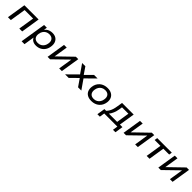

<svg xmlns="http://www.w3.org/2000/svg" viewBox="593 -2509 4698 4698"><g transform="rotate(45 2942.0 -160.0)"><path d="M55 0 133 -491H625L548 0H448L514 -412H220L155 0Z M708 180 815 -491H910L894 -384H886Q906 -422 938.5 -448Q971 -474 1012 -487Q1053 -500 1098 -500Q1174 -500 1224.5 -468Q1275 -436 1297.5 -378.5Q1320 -321 1309 -245Q1300 -169 1262.5 -112Q1225 -55 1165 -23Q1105 9 1026 9Q958 9 910 -21.5Q862 -52 847 -105H853L808 180ZM1016 -69Q1070 -69 1111.5 -92.5Q1153 -116 1178.5 -157Q1204 -198 1211 -253Q1222 -331 1184 -376.5Q1146 -422 1069 -422Q1015 -422 973.5 -399Q932 -376 906.5 -335Q881 -294 874 -238Q863 -160 901 -114.5Q939 -69 1016 -69Z M1427 0 1505 -491H1598L1536 -105H1515L1914 -491H1998L1920 0H1828L1889 -387H1910L1512 0Z M2033 0 2313 -277 2314 -227 2131 -491H2243L2373 -301H2353L2545 -491H2667L2402 -229V-276L2594 0H2481L2341 -203H2362L2156 0Z M2946 9Q2861 9 2805 -23Q2749 -55 2724.5 -113.5Q2700 -172 2710 -248Q2717 -305 2742 -351.5Q2767 -398 2806 -431.5Q2845 -465 2896.5 -482.5Q2948 -500 3008 -500Q3092 -500 3148 -468Q3204 -436 3229 -378.5Q3254 -321 3244 -244Q3236 -186 3211.5 -139.5Q3187 -93 3147.5 -59.5Q3108 -26 3057.5 -8.5Q3007 9 2946 9ZM2950 -69Q3005 -69 3046 -92.5Q3087 -116 3113 -157Q3139 -198 3145 -253Q3156 -331 3118.5 -376.5Q3081 -422 3003 -422Q2949 -422 2907.5 -399Q2866 -376 2840.5 -335Q2815 -294 2808 -238Q2798 -160 2835.5 -114.5Q2873 -69 2950 -69Z M3281 131 3314 -79H3374Q3405 -111 3427.5 -149.5Q3450 -188 3465.5 -237Q3481 -286 3490 -348L3513 -491H3915L3850 -79H3938L3905 131H3820L3841 0H3387L3366 131ZM3470 -78H3756L3809 -414H3588L3575 -329Q3563 -255 3536 -189.5Q3509 -124 3470 -78Z M4056 0 4134 -491H4227L4165 -105H4144L4543 -491H4627L4549 0H4457L4518 -387H4539L4141 0Z M4855 0 4920 -413H4717L4730 -491H5234L5221 -413H5019L4954 0Z M5259 0 5337 -491H5430L5368 -105H5347L5746 -491H5830L5752 0H5660L5721 -387H5742L5344 0Z"/></g></svg>

Font: Nunito Sans 10pt SemiExpanded Medium
Style: Italic
Weight: 500
Width: 6
Italic angle: -9°
Designer: Vernon Adams
Foundry: Vernon Adams
Version: Version 3.101;gftools[0.9.27]